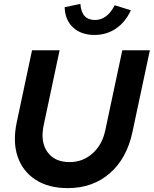

<svg xmlns="http://www.w3.org/2000/svg" viewBox="-20 -959 792 989"><path d="M329 10Q230 10 163.5 -33Q97 -76 71 -152Q45 -228 66 -328L145 -700H287L205 -314Q187 -229 224 -176.5Q261 -124 339 -124Q407 -124 457.5 -169.5Q508 -215 523 -291L610 -700H752L662 -278Q633 -142 545 -66Q457 10 329 10ZM467 -779Q398 -779 356.5 -817.5Q315 -856 313 -922L394 -939Q400 -856 469 -856Q532 -856 571 -932L654 -906Q626 -845 577.5 -812Q529 -779 467 -779Z"/></svg>

Font: Red Hat Display
Style: Bold Italic
Weight: 700
Italic angle: -12°
Designer: Pentagram, MCKL
Foundry: Pentagram, MCKL
Version: Version 1.023; ttfautohint (v1.8.3)